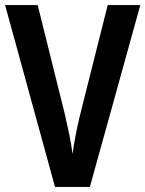

<svg xmlns="http://www.w3.org/2000/svg" viewBox="-20 -734 571 754"><path d="M531 -714 333 0H196L0 -714H128L235 -284Q243 -250 252 -206Q261 -162 265 -129Q269 -162 277.5 -205.5Q286 -249 295 -285L403 -714Z"/></svg>

Font: Noto Sans Hebrew Condensed SemiBold
Style: Regular
Weight: 600
Width: 3
Designer: Monotype Design Team
Foundry: Monotype Imaging Inc.
Version: Version 2.004; ttfautohint (v1.8.4.7-5d5b)